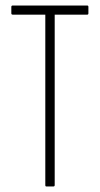

<svg xmlns="http://www.w3.org/2000/svg" viewBox="-20 -675 361 695"><path d="M148 0Q144 0 144 -5V-622H26Q21 -622 21 -627V-650Q21 -655 26 -655H296Q300 -655 300 -650V-627Q300 -622 296 -622H178V-5Q178 0 173 0Z"/></svg>

Font: Sofia Sans Extra Condensed ExtraLight
Style: Regular
Weight: 250
Designer: Botio Nikoltchev, Ani Petrova
Foundry: lettersoup
Version: Version 4.101